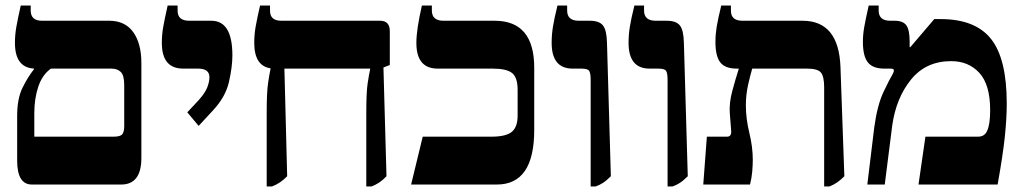

<svg xmlns="http://www.w3.org/2000/svg" viewBox="-20 -667 3692 694"><path d="M491 -96V-439Q491 -510 461.5 -551Q432 -592 375 -592H132Q91 -592 91 -629V-647H55Q44 -598 39 -569.5Q34 -541 34 -512Q34 -423 103 -419V-417Q80 -388 61 -349Q42 -310 42 -248V-87Q42 0 95 0H418Q491 0 491 -96ZM104 -173V-257Q104 -311 118.5 -354Q133 -397 164 -419H383Q404 -419 416.5 -407Q429 -395 429 -359V-210Q429 -192 422.5 -182.5Q416 -173 391 -173Z M698 -212 749 -267Q795 -316 807.5 -370.5Q820 -425 820 -467Q820 -592 744 -592H664Q622 -592 622 -628V-647H586Q575 -598 570 -570Q565 -542 565 -512Q565 -419 642 -419H696Q737 -419 737 -388Q737 -372 729.5 -352Q722 -332 699 -306L657 -261Z M1018 -30 1008 -419H1318V-417Q1314 -399 1309 -366.5Q1304 -334 1304 -261V7H1322Q1352 -3 1377 -30L1366 -423L1389 -432V-554Q1389 -592 1354 -592H997Q956 -592 956 -628V-647H920Q909 -599 904 -570.5Q899 -542 899 -512Q899 -429 958 -420V-419Q954 -400 949 -367Q944 -334 944 -261V7H963Q993 -4 1018 -30Z M1466 0H1776Q1911 0 1911 -197V-422Q1911 -592 1768 -592H1583Q1541 -592 1541 -629V-647H1505Q1485 -560 1485 -512Q1485 -419 1562 -419H1761Q1811 -419 1831 -403Q1851 -387 1851 -342V-249Q1851 -208 1830 -190.5Q1809 -173 1756 -173H1508Z M2115 7H2133Q2147 2 2159.5 -6Q2172 -14 2188 -30L2174 -512Q2173 -558 2159.5 -575Q2146 -592 2112 -592H2072Q2030 -592 2030 -629V-647H1995Q1983 -598 1978.5 -569.5Q1974 -541 1974 -512Q1974 -419 2050 -419H2081Q2104 -419 2109.5 -411Q2115 -403 2115 -378Z M2393 7H2411Q2425 2 2437.5 -6Q2450 -14 2466 -30L2452 -512Q2451 -558 2437.5 -575Q2424 -592 2390 -592H2350Q2308 -592 2308 -629V-647H2273Q2261 -598 2256.5 -569.5Q2252 -541 2252 -512Q2252 -419 2328 -419H2359Q2382 -419 2387.5 -411Q2393 -403 2393 -378Z M3032 -30 3018 -424Q3012 -592 2881 -592H2664Q2622 -592 2622 -628V-647H2587Q2575 -598 2570.5 -570Q2566 -542 2566 -516Q2566 -464 2583.5 -441.5Q2601 -419 2643 -419H2650V-417Q2639 -383 2627 -338.5Q2615 -294 2618 -257L2623 -193Q2624 -173 2608 -173H2535L2522 0H2691Q2697 -23 2699 -47Q2701 -71 2701 -89Q2701 -136 2688.5 -187Q2676 -238 2676 -287Q2676 -324 2684 -360Q2692 -396 2699 -419H2897Q2936 -419 2947.5 -404.5Q2959 -390 2959 -351V7H2978Q3007 -4 3032 -30Z M3115 0H3178L3205 -213Q3219 -313 3273 -379.5Q3327 -446 3418 -446Q3481 -446 3520 -403.5Q3559 -361 3559 -269Q3559 -217 3548 -194Q3539 -173 3515 -173H3325L3300 0H3586Q3605 -106 3612 -172.5Q3619 -239 3619 -293Q3619 -455 3562 -526.5Q3505 -598 3380 -598H3357L3270 -496L3268 -497V-517Q3268 -559 3256 -575.5Q3244 -592 3214 -592H3198Q3156 -592 3156 -629V-647H3120Q3109 -598 3104 -570Q3099 -542 3099 -516Q3099 -464 3117 -441.5Q3135 -419 3176 -419H3198Q3211 -419 3211 -413Q3211 -407 3206 -398Q3196 -382 3173.5 -334.5Q3151 -287 3140 -206Z"/></svg>

Font: Noto Serif Hebrew SemiCondensed Extra
Style: Regular
Weight: 800
Width: 4
Designer: Monotype Design Team
Foundry: Monotype Imaging Inc.
Version: Version 1.901